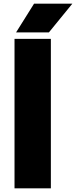

<svg xmlns="http://www.w3.org/2000/svg" viewBox="-20 -1018 411 1038"><path d="M58.5 0V-808H255V0ZM67 -843 164 -998H371L244.5 -843Z"/></svg>

Font: Encode Sans SemiExpanded ExtraBold
Style: Regular
Weight: 800
Width: 6
Designer: Multiple Designers
Foundry: Impallari Type
Version: Version 3.002